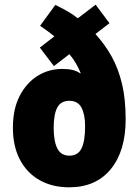

<svg xmlns="http://www.w3.org/2000/svg" viewBox="-20 -789 594 819"><path d="M216 -768Q241 -756 265 -742.5Q289 -729 312 -711L388 -769L447 -690L387 -644Q428 -599 456.5 -547.5Q485 -496 500.5 -431Q516 -366 516 -280Q516 -145 452.5 -67.5Q389 10 275 10Q203 10 149 -20.5Q95 -51 65 -108Q35 -165 35 -244Q35 -324 64 -380Q93 -436 140.5 -465.5Q188 -495 246 -495Q297 -495 322 -476L324 -478Q316 -497 304.5 -517.5Q293 -538 276 -558L210 -507L150 -586L212 -634Q182 -658 151 -679ZM276 -359Q240 -359 224.5 -330.5Q209 -302 209 -243Q209 -187 224.5 -156Q240 -125 276 -125Q313 -125 328 -156.5Q343 -188 343 -250Q343 -301 327.5 -330Q312 -359 276 -359Z"/></svg>

Font: Noto Sans Kannada Condensed Black
Style: Regular
Weight: 900
Width: 3
Designer: Jelle Bosma - Monotype Design Team
Foundry: Monotype Imaging Inc.
Version: Version 2.005; ttfautohint (v1.8.4.7-5d5b)